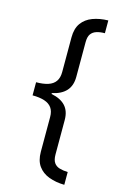

<svg xmlns="http://www.w3.org/2000/svg" viewBox="-138 -851 667 1046"><g transform="rotate(15 195.5 -328.5)"><path d="M44 -365Q84 -365 111.5 -374Q139 -383 153 -403Q167 -423 167 -455V-651Q167 -701 189 -731.5Q211 -762 249.5 -776.5Q288 -791 337 -792V-720Q310 -720 290 -713.5Q270 -707 259 -691.5Q248 -676 248 -645V-450Q248 -400 221 -370.5Q194 -341 142 -330V-325Q194 -315 221 -286Q248 -257 248 -206V-13Q248 18 259 34Q270 50 290 56Q310 62 337 63V135Q288 134 249.5 119.5Q211 105 189 74.5Q167 44 167 -6V-201Q167 -234 153 -253.5Q139 -273 111.5 -282Q84 -291 44 -291Z"/></g></svg>

Font: utamil15
Style: Book
Weight: 400
Designer: Jelle Bosma - Monotype Design Team
Foundry: Monotype Imaging Inc.
Version: Version 2.003